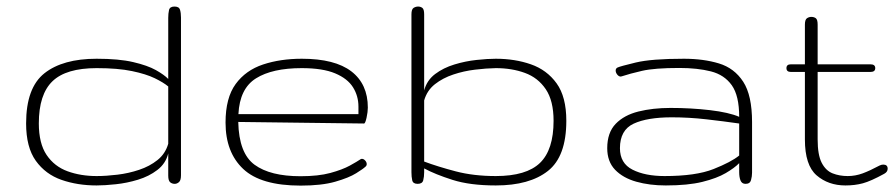

<svg xmlns="http://www.w3.org/2000/svg" viewBox="-20 -564 2748 589"><path d="M276.4 4.9Q217.8 4.9 168.7 -12.2Q119.6 -29.3 89.8 -70.8Q60.1 -112.3 60.1 -185.5Q60.1 -294.9 116.5 -339.4Q172.9 -383.8 276.4 -383.8Q344.7 -383.8 388.7 -373.5Q432.6 -363.3 458.3 -348.9Q483.9 -334.5 496.1 -321.8V-509.3Q496.1 -522.5 498.5 -533.2Q501 -543.9 515.1 -543.9Q529.3 -543.9 532.2 -534.2Q535.2 -524.4 535.2 -510.3V-26.4Q535.2 -10.7 529.1 -5.4Q522.9 0 516.1 0Q507.8 0 502 -4.9Q496.1 -9.8 496.1 -25.4V-93.3Q488.3 -62 462.6 -42.5Q437 -22.9 403.3 -12.7Q369.6 -2.4 335.4 1.2Q301.3 4.9 276.4 4.9ZM276.4 -23.9Q305.7 -23.9 340.1 -28.1Q374.5 -32.2 406.7 -43Q439 -53.7 463.1 -73Q487.3 -92.3 496.1 -123V-298.8Q481.4 -311 454.8 -324Q428.2 -336.9 385 -345.9Q341.8 -355 276.4 -355Q182.6 -355 140.9 -314.7Q99.1 -274.4 99.1 -185.5Q99.1 -124 123 -88.6Q147 -53.2 187.3 -38.6Q227.5 -23.9 276.4 -23.9Z M902.3 5.4Q780.3 5.4 726.1 -45.7Q671.9 -96.7 671.9 -188Q671.9 -263.7 702.9 -306.2Q733.9 -348.6 787.1 -366.2Q840.3 -383.8 905.8 -383.8Q1007.3 -383.8 1057.9 -345Q1108.4 -306.2 1108.4 -233.9Q1108.4 -220.7 1104.5 -202.9Q1100.6 -185.1 1096.7 -185.1L710.9 -189.9Q712.9 -93.8 761 -58.6Q809.1 -23.4 901.9 -23.4Q956.5 -23.4 993.4 -33.4Q1030.3 -43.5 1053 -55.9Q1075.7 -68.4 1086.4 -75.7Q1087.9 -76.7 1090.3 -76.7Q1095.7 -76.7 1100.3 -71.5Q1105 -66.4 1105 -60.5Q1105 -55.2 1100.1 -51.8Q1094.7 -46.4 1072.5 -32.5Q1050.3 -18.6 1008.5 -6.6Q966.8 5.4 902.3 5.4ZM711.4 -213.9H1079.6V-236.8Q1079.6 -269.5 1063 -296.1Q1046.4 -322.8 1008.3 -338.9Q970.2 -355 905.8 -355Q815.4 -355 765.4 -323.7Q715.3 -292.5 711.4 -213.9Z M1501 4.9Q1421.9 4.9 1368.2 -12.2Q1314.5 -29.3 1281.2 -47.4V-35.6Q1281.2 -21.5 1278.3 -10.7Q1275.4 0 1261.2 0Q1247.1 0 1244.6 -10.7Q1242.2 -21.5 1242.2 -35.6V-520Q1242.2 -535.6 1248.8 -539.8Q1255.4 -543.9 1262.7 -543.9Q1270 -543.9 1275.6 -539.8Q1281.2 -535.6 1281.2 -520V-286.6Q1289.6 -317.9 1314.9 -336.9Q1340.3 -356 1374 -366.2Q1407.7 -376.5 1441.9 -380.1Q1476.1 -383.8 1501 -383.8Q1559.6 -383.8 1608.6 -366.7Q1657.7 -349.6 1687.5 -308.3Q1717.3 -267.1 1717.3 -193.4Q1717.3 -84 1660.9 -39.6Q1604.5 4.9 1501 4.9ZM1501 -23.9Q1594.7 -23.9 1636.5 -64.2Q1678.2 -104.5 1678.2 -193.4Q1678.2 -254.9 1654.3 -290.3Q1630.4 -325.7 1590.3 -340.3Q1550.3 -355 1501 -355Q1471.7 -354.5 1437.3 -350.3Q1402.8 -346.2 1370.6 -335.4Q1338.4 -324.7 1314.2 -305.7Q1290 -286.6 1281.2 -255.9V-68.4Q1323.2 -52.7 1378.2 -38.3Q1433.1 -23.9 1501 -23.9Z M2022.5 4.9Q1972.7 4.9 1931.9 -6.6Q1891.1 -18.1 1866.9 -43.2Q1842.8 -68.4 1842.8 -109.4Q1842.8 -157.2 1868.7 -184.1Q1894.5 -210.9 1938.5 -221.9Q1982.4 -232.9 2037.1 -232.9Q2099.6 -232.9 2158 -226.1Q2216.3 -219.2 2247.6 -205.6Q2247.6 -270.5 2224.9 -302.5Q2202.1 -334.5 2160.9 -345Q2119.6 -355.5 2064 -355.5Q1987.8 -355.5 1949.7 -346.7Q1911.6 -337.9 1888.2 -330.1Q1885.3 -329.1 1884.3 -329.1Q1878.4 -329.1 1873.5 -335.2Q1868.7 -341.3 1868.7 -347.7Q1868.7 -354 1874.5 -356.9Q1882.8 -360.8 1930.7 -372.3Q1978.5 -383.8 2078.1 -383.8Q2138.2 -383.8 2185.5 -369.4Q2232.9 -355 2260 -313.2Q2287.1 -271.5 2287.1 -189.5V-34.2Q2287.1 -22.9 2283.9 -11.5Q2280.8 0 2267.1 0Q2255.9 0 2251.7 -10.3Q2247.6 -20.5 2247.6 -36.1V-63.5Q2233.4 -48.8 2206.3 -33Q2179.2 -17.1 2134.8 -6.1Q2090.3 4.9 2022.5 4.9ZM2018.6 -23.9Q2114.7 -23.9 2168.9 -45.4Q2223.1 -66.9 2247.6 -86.9V-185.1Q2200.2 -191.9 2146.7 -198Q2093.3 -204.1 2041 -204.1Q1965.8 -204.1 1923.8 -184.6Q1881.8 -165 1881.8 -109.4Q1881.8 -63 1920.4 -43.5Q1959 -23.9 2018.6 -23.9Z M2573.7 4.9Q2521 4.9 2485.1 -26.1Q2449.2 -57.1 2449.2 -136.2V-343.3H2406.2Q2392.6 -343.3 2392.6 -355Q2392.6 -366.7 2406.2 -366.7H2449.2V-488.3Q2449.2 -503.9 2455.6 -508.1Q2461.9 -512.2 2468.8 -512.2Q2477.1 -512.2 2482.7 -508.1Q2488.3 -503.9 2488.3 -488.3V-366.7H2650.4Q2665 -366.7 2665 -355Q2665 -343.3 2650.4 -343.3H2488.3V-136.2Q2488.3 -88.9 2500.7 -64.7Q2513.2 -40.5 2534.2 -32.2Q2555.2 -23.9 2580.6 -23.9Q2604 -23.9 2626.5 -32.2Q2648.9 -40.5 2678.2 -56.2Q2684.1 -59.1 2689.5 -59.1Q2703.1 -59.1 2703.1 -46.4Q2703.1 -36.6 2692.4 -30.8Q2651.4 -8.3 2627 -1.7Q2602.5 4.9 2573.7 4.9Z"/></svg>

Font: Gruppo
Style: Regular
Weight: 400
Designer: Vernon Adams
Foundry: Vernon Adams
Version: Version 1.001; ttfautohint (v1.8.4.7-5d5b);gftools[0.9.28]